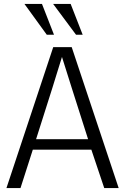

<svg xmlns="http://www.w3.org/2000/svg" viewBox="-20 -954 635 974"><path d="M12.7 0ZM104 -934.1H192.9L253.9 -777.8H217.3ZM249.5 -934.1H338.4L399.4 -777.8H365.7ZM12.7 0 250 -714.8H343.8L582 0H508.8L443.4 -194.8H146.5L84 0ZM294.4 -665Q287.1 -642.6 270.3 -587.6Q253.4 -532.7 245.6 -507.8L163.1 -248H426.8L343.8 -508.3Q315.4 -596.2 294.4 -665Z"/></svg>

Font: Pontano Sans
Style: Regular
Weight: 400
Foundry: vernon adams
Version: 1.0